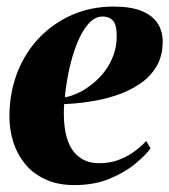

<svg xmlns="http://www.w3.org/2000/svg" viewBox="-20 -538 503 570"><path d="M427 -97.5Q412.5 -77.5 381.5 -51.8Q350.5 -26 305 -7.2Q259.5 11.5 201 11.5Q151.5 11.5 114.8 -5.5Q78 -22.5 54.5 -51.2Q31 -80 19.5 -116.2Q8 -152.5 8 -191.5Q8 -261.5 30.8 -321Q53.5 -380.5 95.5 -424.8Q137.5 -469 194 -493.8Q250.5 -518.5 317 -518.5Q369.5 -518.5 401.5 -505Q433.5 -491.5 448.2 -468.2Q463 -445 463 -415Q463 -371 443.8 -339.5Q424.5 -308 392.2 -287Q360 -266 321.2 -253.8Q282.5 -241.5 243 -235.8Q203.5 -230 170.5 -229Q168 -194 171.8 -162.2Q175.5 -130.5 187.2 -106.2Q199 -82 220.8 -67.8Q242.5 -53.5 275.5 -53.5Q305.5 -53.5 331.2 -63Q357 -72.5 377.8 -87.5Q398.5 -102.5 414 -119.5ZM285 -489Q261 -489 241.8 -466.5Q222.5 -444 208.2 -408Q194 -372 185 -330Q176 -288 172.5 -249Q192.5 -252.5 214 -263Q235.5 -273.5 255.5 -289.8Q275.5 -306 291.5 -327.2Q307.5 -348.5 317 -374.5Q326.5 -400.5 326.5 -430.5Q326.5 -464.5 315.2 -476.8Q304 -489 285 -489Z"/></svg>

Font: Merriweather 144pt ExtraBold
Style: Italic
Weight: 800
Italic angle: -7.8°
Version: Version 2.101